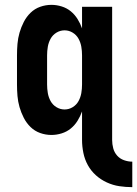

<svg xmlns="http://www.w3.org/2000/svg" viewBox="-20 -548 565 791"><path d="M525 223Q498 223 471.5 219Q445 215 420 203.5Q395 192 375 174Q355 156 342 132.5Q329 109 323.5 82Q318 55 318 29V-89Q311 -69 299.5 -50.5Q288 -32 271.5 -18.5Q255 -5 234 1.5Q213 8 192 8Q168 8 145.5 0Q123 -8 106 -24.5Q89 -41 78 -62.5Q67 -84 60.5 -106.5Q54 -129 52 -152.5Q50 -176 50 -200V-320Q50 -344 52 -367.5Q54 -391 60.5 -413.5Q67 -436 78 -457.5Q89 -479 106 -495.5Q123 -512 145.5 -520Q168 -528 192 -528Q213 -528 234 -521.5Q255 -515 271.5 -501.5Q288 -488 299.5 -469.5Q311 -451 318 -431V-520H442V29Q442 46 446.5 63Q451 80 462.5 93Q474 106 491 112Q508 118 525 118ZM246 -97Q264 -97 279.5 -106.5Q295 -116 303.5 -131.5Q312 -147 315 -164.5Q318 -182 318 -200V-320Q318 -338 315 -355.5Q312 -373 303.5 -388.5Q295 -404 279.5 -413.5Q264 -423 246 -423Q228 -423 212.5 -413.5Q197 -404 188.5 -388.5Q180 -373 177 -355.5Q174 -338 174 -320V-200Q174 -182 177 -164.5Q180 -147 188.5 -131.5Q197 -116 212.5 -106.5Q228 -97 246 -97Z"/></svg>

Font: Iosevka Extrabold
Style: Regular
Weight: 800
Monospace: yes
Designer: Belleve Invis
Foundry: Belleve Invis
Version: Version 32.5.0; ttfautohint (v1.8.4)